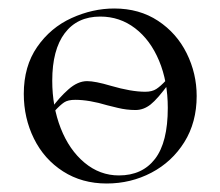

<svg xmlns="http://www.w3.org/2000/svg" viewBox="-20 -419 519 452"><path d="M371 -230H372Q375 -230 377 -227.5Q379 -225 378 -223Q351 -186 334.5 -173Q318 -160 299 -160Q278 -160 257.5 -165Q237 -170 233 -171Q190 -184 157 -184Q140 -184 131 -178Q122 -172 109 -158H108Q105 -158 102.5 -160.5Q100 -163 102 -165Q119 -189 141 -208.5Q163 -228 185 -228Q204 -228 241 -217Q289 -203 322 -203Q338 -203 348 -209.5Q358 -216 371 -230ZM36 -198Q36 -263 67.5 -308.5Q99 -354 148.5 -376.5Q198 -399 249 -399Q308 -399 352 -370Q396 -341 419.5 -293.5Q443 -246 443 -193Q443 -131 414 -84.5Q385 -38 336.5 -12.5Q288 13 231 13Q173 13 128.5 -15.5Q84 -44 60 -92.5Q36 -141 36 -198ZM375 -165Q375 -227 354.5 -276Q334 -325 298 -352.5Q262 -380 216 -380Q162 -380 132.5 -341Q103 -302 103 -229Q103 -168 123 -117Q143 -66 179 -36Q215 -6 260 -6Q315 -6 345 -45Q375 -84 375 -165Z"/></svg>

Font: Cormorant Infant
Style: Regular
Weight: 400
Designer: Christian Thalmann (Catharsis Fonts)
Foundry: Catharsis Fonts
Version: Version 4.000